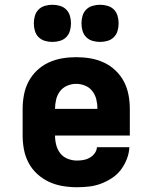

<svg xmlns="http://www.w3.org/2000/svg" viewBox="-20 -778 640 806"><path d="M303 8Q273 8 243 3Q213 -2 186 -14.5Q159 -27 136.5 -47.5Q114 -68 100 -94.5Q86 -121 80.5 -150.5Q75 -180 75 -210V-320Q75 -350 80.5 -379.5Q86 -409 99.5 -435Q113 -461 135 -482Q157 -503 184 -515.5Q211 -528 240.5 -533Q270 -538 300 -538Q330 -538 359.5 -533Q389 -528 416 -515.5Q443 -503 465 -482Q487 -461 500.5 -435Q514 -409 519.5 -379.5Q525 -350 525 -320V-209H211Q211 -189 216 -169.5Q221 -150 233 -134.5Q245 -119 264 -111.5Q283 -104 303 -104Q317 -104 331 -106.5Q345 -109 357 -116Q369 -123 377.5 -134.5Q386 -146 387 -160H523Q522 -135 512.5 -110.5Q503 -86 487.5 -65.5Q472 -45 450 -30.5Q428 -16 404 -7Q380 2 354.5 5Q329 8 303 8ZM211 -321H389Q389 -341 384.5 -360Q380 -379 368.5 -394.5Q357 -410 338.5 -418Q320 -426 300 -426Q280 -426 261.5 -418Q243 -410 231.5 -394.5Q220 -379 215.5 -359.5Q211 -340 211 -321ZM400 -602Q384 -602 368.5 -606.5Q353 -611 342 -622Q331 -633 326.5 -648.5Q322 -664 322 -680Q322 -696 326.5 -711.5Q331 -727 342 -738Q353 -749 368.5 -753.5Q384 -758 400 -758Q416 -758 431.5 -753.5Q447 -749 458 -738Q469 -727 473.5 -711.5Q478 -696 478 -680Q478 -664 473.5 -648.5Q469 -633 458 -622Q447 -611 431.5 -606.5Q416 -602 400 -602ZM200 -602Q184 -602 168.5 -606.5Q153 -611 142 -622Q131 -633 126.5 -648.5Q122 -664 122 -680Q122 -696 126.5 -711.5Q131 -727 142 -738Q153 -749 168.5 -753.5Q184 -758 200 -758Q216 -758 231.5 -753.5Q247 -749 258 -738Q269 -727 273.5 -711.5Q278 -696 278 -680Q278 -664 273.5 -648.5Q269 -633 258 -622Q247 -611 231.5 -606.5Q216 -602 200 -602Z"/></svg>

Font: Iosevka Curly Slab HvEx
Style: Regular
Weight: 900
Width: 7
Monospace: yes
Designer: Belleve Invis
Foundry: Belleve Invis
Version: Version 11.1.0; ttfautohint (v1.8.3)